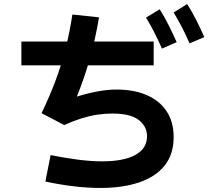

<svg xmlns="http://www.w3.org/2000/svg" viewBox="-20 -869 1040 952"><path d="M477 63Q417 63 348 55Q279 47 205 31L231 -100Q295 -87 362 -78Q429 -69 486 -69Q594 -69 651.5 -101Q709 -133 709 -193Q709 -242 668 -274Q627 -306 538 -306Q500 -306 463 -300.5Q426 -295 385.5 -282.5Q345 -270 298 -249L186 -308Q227 -393 255.5 -469.5Q284 -546 304.5 -626Q325 -706 339 -797L471 -783Q452 -671 425 -576Q398 -481 361 -390Q412 -406 462.5 -415.5Q513 -425 558 -425Q644 -425 707.5 -397.5Q771 -370 806 -317.5Q841 -265 841 -189Q841 -105 797 -49Q753 7 671 35Q589 63 477 63ZM86 -545V-663H742V-545ZM783 -628Q762 -676 743 -712.5Q724 -749 704 -782L772 -823Q797 -783 817.5 -741.5Q838 -700 856 -660ZM920 -654Q899 -702 880 -738Q861 -774 841 -807L908 -849Q934 -808 954.5 -767Q975 -726 993 -685Z"/></svg>

Font: Murecho Thin SemiBold
Style: Regular
Weight: 600
Version: Version 1.010